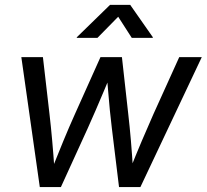

<svg xmlns="http://www.w3.org/2000/svg" viewBox="-20 -762 842 782"><path d="M142.1 0 66.9 -529.3H154.8L181.6 -297.4Q187.5 -246.6 192.6 -189Q197.8 -131.3 202.1 -66.9H189Q213.9 -129.4 237.8 -187.3Q261.7 -245.1 285.2 -297.4L389.2 -529.3H476.6L502.4 -297.4Q508.3 -246.6 513.2 -189Q518.1 -131.3 522 -66.9H507.8Q532.7 -129.4 557.1 -187Q581.5 -244.6 605 -297.4L710 -529.3H801.8L551.8 0H464.8L435.5 -240.2Q431.2 -274.9 427.5 -312.3Q423.8 -349.6 420.7 -388.4Q417.5 -427.2 414.1 -466.3H434.6Q418.5 -427.7 402.1 -388.9Q385.7 -350.1 369.6 -312.7Q353.5 -275.4 337.4 -239.7L228 0ZM377 -607.9H292.5L293 -610.4L428.2 -742.2H510.3L602.5 -610.4L602.1 -607.9H516.6L461.4 -693.8Z"/></svg>

Font: Inter 24pt
Style: Italic
Weight: 400
Italic angle: -9.3988°
Designer: Rasmus Andersson
Foundry: rsms
Version: Version 4.001;git-66647c0bb